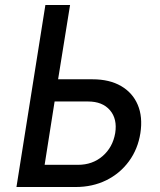

<svg xmlns="http://www.w3.org/2000/svg" viewBox="-20 -750 640 770"><path d="M46 0 162 -730H261L213 -432H351Q419 -432 465.5 -405Q512 -378 532.5 -329.5Q553 -281 543 -216Q533 -152 497 -103Q461 -54 406 -27Q351 0 283 0ZM159 -89H293Q351 -89 391.5 -124Q432 -159 442 -216Q451 -273 421 -308Q391 -343 333 -343H199Z"/></svg>

Font: JetBrains Mono NL Medium
Style: Italic
Weight: 500
Italic angle: -9°
Monospace: yes
Designer: Philipp Nurullin, Konstantin Bulenkov
Foundry: JetBrains
Version: Version 2.305; ttfautohint (v1.8.4.7-5d5b)